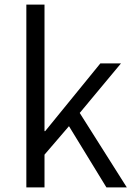

<svg xmlns="http://www.w3.org/2000/svg" viewBox="-20 -816 583 836"><path d="M94.7 0H173.8V-142.6L280.3 -266.6L443.4 0H532.2L327.1 -324.2L506.8 -540H417L176.8 -245.1H173.8V-795.9H94.7Z"/></svg>

Font: Gen Shin Gothic P Normal
Style: Regular
Weight: 300
Designer: [Source Han Sans]
Ryoko NISHIZUKA  (kana & ideographs); Paul D. Hunt (Latin, Greek & Cyrillic); Wenlong ZHANG  (bopomofo
Version: Version 1.002.20150607